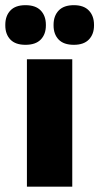

<svg xmlns="http://www.w3.org/2000/svg" viewBox="-36 -704 374 724"><path d="M65.5 0V-480.5H236.5V0ZM60 -535Q22 -535 3 -555Q-16 -575 -16 -608V-610.5Q-16 -644 3 -664.2Q22 -684.5 60 -684.5Q98.5 -684.5 117.8 -664.2Q137 -644 137 -610.5V-608Q137 -575 117.8 -555Q98.5 -535 60 -535ZM242.5 -535Q204 -535 185 -555Q166 -575 166 -608V-610.5Q166 -644 185.2 -664.2Q204.5 -684.5 242.5 -684.5Q280 -684.5 299.2 -664.2Q318.5 -644 318.5 -610.5V-608Q318.5 -575 299.2 -555Q280 -535 242.5 -535Z"/></svg>

Font: Anek Latin Expanded
Style: Bold
Weight: 700
Width: 7
Designer: Yesha Goshar
Foundry: Ek Type
Version: Version 1.003